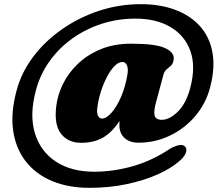

<svg xmlns="http://www.w3.org/2000/svg" viewBox="-20 -739 1051 923"><path d="M646 -53Q603.5 -53 578.8 -75.5Q554 -98 554 -137Q554 -146.5 554.5 -157.5Q519.5 -103.5 475.8 -78Q432 -52.5 369.5 -52.5Q308 -52.5 274 -95.2Q240 -138 250 -225Q256 -281 282.5 -335Q309 -389 355 -432.8Q401 -476.5 465 -502.8Q529 -529 610.5 -529Q727 -529 773.2 -508Q819.5 -487 815 -453.5Q812.5 -434 802.5 -424.2Q792.5 -414.5 781.5 -405.8Q770.5 -397 766 -381L731 -251Q718 -205 723.2 -184Q728.5 -163 758 -163Q794.5 -163 834.2 -201.5Q874 -240 894.5 -316Q922 -419 895.2 -493.8Q868.5 -568.5 799.5 -609Q730.5 -649.5 631 -649.5Q546.5 -649.5 469.5 -624.8Q392.5 -600 328.2 -554.2Q264 -508.5 218.5 -445.2Q173 -382 152.5 -304.5Q121 -187.5 147.5 -99.5Q174 -11.5 248 37.5Q322 86.5 433 86.5Q525 86.5 618.2 60Q711.5 33.5 797.5 -24Q817 -35.5 838.5 -40.8Q860 -46 871 -33Q880.5 -20.5 872.2 -1.5Q864 17.5 842 35.5Q804 69.5 739.2 98.8Q674.5 128 590.2 146Q506 164 410.5 164Q309.5 164 231.5 131.8Q153.5 99.5 105 38.2Q56.5 -23 43.5 -109.5Q30.5 -196 60 -304.5Q82.5 -390 139 -465.2Q195.5 -540.5 276.8 -597.5Q358 -654.5 455.2 -686.8Q552.5 -719 657 -719Q749 -719 821.8 -692Q894.5 -665 941 -613.5Q987.5 -562 1001.2 -487.2Q1015 -412.5 989.5 -317Q969 -240 918 -180.2Q867 -120.5 796.2 -86.8Q725.5 -53 646 -53ZM449.5 -233.5Q443.5 -197.5 450.8 -183.2Q458 -169 470 -169Q491 -169 516 -197Q541 -225 562 -273.5Q583 -322 593 -383.5Q597 -410 590 -425.5Q583 -441 568.5 -441Q550 -441 531.2 -422.2Q512.5 -403.5 496 -372.8Q479.5 -342 467.2 -305.5Q455 -269 449.5 -233.5Z"/></svg>

Font: Fraunces 9pt S050 Black
Style: Italic
Weight: 900
Italic angle: -16°
Version: Version 1.000; ttfautohint (v1.8.3)